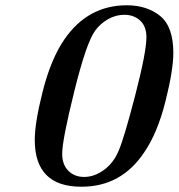

<svg xmlns="http://www.w3.org/2000/svg" viewBox="-20 -686 677 728"><path d="M111.8 -155.8Q111.8 -221.7 142.8 -342.8Q173.8 -463.9 225.1 -538.1Q314 -666 460.9 -666Q537.1 -666 587.2 -625.5Q637.2 -585 637.2 -485.8Q637.2 -419.9 607.2 -301Q577.1 -182.1 527.8 -109.9Q440.9 22 289.1 22Q111.8 22.5 111.8 -155.8ZM215.8 -103Q215.8 -62 239 -38.6Q262.2 -15.1 298.8 -15.1Q337.9 -15.1 374 -41.5Q410.2 -67.9 429.2 -112.8Q450.2 -160.6 492.7 -324.7Q535.2 -488.8 535.2 -544.9Q535.2 -585.9 511.5 -607.9Q487.8 -629.9 451.2 -629.9Q418 -629.9 388.4 -612.5Q358.9 -595.2 340.8 -569.8Q307.6 -524.9 261.7 -339.8Q215.8 -154.8 215.8 -103Z"/></svg>

Font: CMU Serif
Style: BoldItalic
Weight: 700
Italic angle: -14.04°
Version: Version 0.7.0